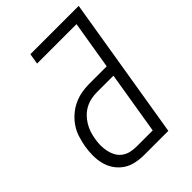

<svg xmlns="http://www.w3.org/2000/svg" viewBox="-215 -832 930 930"><g transform="rotate(-45 250.0 -367.5)"><path d="M214 0Q184 0 155.5 -6Q127 -12 104 -27.5Q81 -43 65 -66Q49 -89 42 -116.5Q35 -144 35 -173.5Q35 -203 40 -233Q45 -259 53 -285.5Q61 -312 76.5 -335.5Q92 -359 114 -378.5Q136 -398 161.5 -410Q187 -422 213.5 -427Q240 -432 266 -432H388L429 -680H159L168 -735H499L378 0ZM214 -55H326L379 -377H266Q246 -377 226 -373Q206 -369 187 -359Q168 -349 153 -334Q138 -319 127 -301Q116 -283 109.5 -263.5Q103 -244 100 -224Q96 -203 96 -182.5Q96 -162 100 -142.5Q104 -123 113 -106Q122 -89 137.5 -77Q153 -65 173 -60Q193 -55 214 -55Z"/></g></svg>

Font: Iosevka Light Oblique
Style: Regular
Weight: 300
Italic angle: -9°
Monospace: yes
Designer: Belleve Invis
Foundry: Belleve Invis
Version: Version 32.5.0; ttfautohint (v1.8.4)